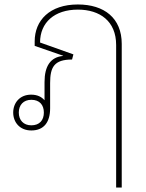

<svg xmlns="http://www.w3.org/2000/svg" viewBox="-20 -578 654 858"><path d="M499 260H524V-382C524 -497 446 -558 328 -558C202 -558 135 -487 135 -393V-373L262 -329V-328C206 -323 179 -283 179 -211V-130C166 -145 147 -155 119 -155C68 -155 39 -118 39 -75C39 -32 68 5 120 5C177 5 204 -33 204 -94V-207C204 -278 222 -312 302 -312L308 -335L159 -388C159 -477 223 -535 328 -535C427 -535 499 -483 499 -377ZM120 -18C85 -18 64 -41 64 -75C64 -109 85 -132 120 -132C157 -132 176 -109 176 -75C176 -41 157 -18 120 -18Z"/></svg>

Font: Noto Sans Thai Looped Thin
Style: Regular
Weight: 100
Designer: Sasikarn Vongin, Ben Mitchell
Foundry: The Fontpad Ltd
Version: Version 1.001